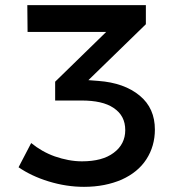

<svg xmlns="http://www.w3.org/2000/svg" viewBox="-20 -720 676 745"><path d="M522 -349C482 -382 429 -401 362 -406L323 -409L546 -626V-700H86L87 -596H392L194 -403V-330H296C350 -330 392 -321 421 -301C451 -281 466 -253 466 -215C466 -179 451 -149 421 -127C392 -105 351 -94 298 -94C263 -94 228 -101 193 -113C159 -125 128 -143 101 -165L52 -71C84 -49 123 -30 169 -16C215 -2 260 5 306 5C362 5 410 -5 452 -23C494 -42 526 -68 548 -102C570 -136 581 -175 581 -217C581 -272 562 -316 522 -349Z"/></svg>

Font: Argentum Sans
Style: Regular
Weight: 400
Designer: Julieta Ulanovsky
Foundry: Julieta Ulanovsky
Version: Version 5.001;March 29, 2019;FontCreator 11.5.0.2425 64-bit